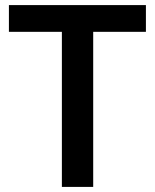

<svg xmlns="http://www.w3.org/2000/svg" viewBox="-20 -734 609 754"><path d="M346 0H223V-609H15V-714H553V-609H346Z"/></svg>

Font: Noto Sans Sundanese SemiBold
Style: Regular
Weight: 600
Version: Version 2.003